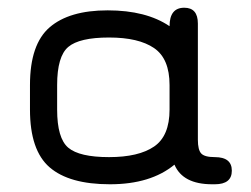

<svg xmlns="http://www.w3.org/2000/svg" viewBox="-20 -477 650 497"><path d="M536.1 0H529.3Q453.1 0 431.6 -50.8Q370.1 0 264.6 0Q159.2 0 108.4 -43.9Q57.6 -87.9 57.6 -193.4V-256.8Q57.6 -362.3 108.4 -406.2Q159.2 -450.2 258.8 -450.2Q358.4 -450.2 418.9 -409.2Q418.9 -457 457 -457Q492.2 -457 492.2 -416V-115.2Q492.2 -88.9 501 -79.6Q509.8 -70.3 536.1 -70.3Q580.1 -70.3 580.1 -35.2Q580.1 0 536.1 0ZM127.9 -256.8V-193.4Q127.9 -119.1 156.7 -94.7Q185.5 -70.3 262.2 -70.3Q338.9 -70.3 378.9 -97.7Q418.9 -125 418.9 -193.4V-256.8Q418.9 -325.2 378.9 -352.5Q338.9 -379.9 262.2 -379.9Q185.5 -379.9 156.7 -355.5Q127.9 -331.1 127.9 -256.8Z"/></svg>

Font: Jura
Style: DemiBold
Weight: 600
Version: Version 2.5